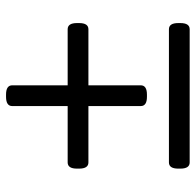

<svg xmlns="http://www.w3.org/2000/svg" viewBox="-26 -606 633 620"><g transform="rotate(-90 290.0 -296.5)"><path d="M287 -138Q257 -138 257 -158V-327H75Q55 -327 55 -357V-364Q55 -394 75 -394H257V-573Q257 -593 287 -593H294Q324 -593 324 -573V-394H505Q525 -394 525 -364V-357Q525 -327 505 -327H324V-158Q324 -138 294 -138ZM75 0Q55 0 55 -30V-37Q55 -67 75 -67H505Q525 -67 525 -37V-30Q525 0 505 0Z"/></g></svg>

Font: Asap Semi Expanded
Style: Regular
Weight: 400
Width: 6
Designer: Pablo Cosgaya
Foundry: Omnibus-Type
Version: Version 3.001; ttfautohint (v1.8.4.7-5d5b)